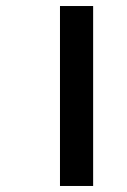

<svg xmlns="http://www.w3.org/2000/svg" viewBox="-20 -617 421 637"><path d="M179 0V-597H289V0Z"/></svg>

Font: Noto Sans Gujarati SemiCondensed SemiBold
Style: Regular
Weight: 600
Width: 4
Designer: Jelle Bosma - Monotype Design Team, Universal Thirst
Foundry: Monotype Imaging Inc.
Version: Version 2.106; ttfautohint (v1.8.4.7-5d5b)